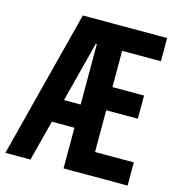

<svg xmlns="http://www.w3.org/2000/svg" viewBox="-105 -790 810 880"><g transform="rotate(15 300.0 -350.0)"><path d="M0 0H119L169 -193H276V0H580V-110H396V-308H546V-418H396V-590H580V-700H180ZM197 -303 271 -590H276V-303Z"/></g></svg>

Font: CommitMono
Style: Bold
Weight: 700
Monospace: yes
Designer: Eigil Nikolajsen
Foundry: Eigil Nikolajsen
Version: Version 1.143